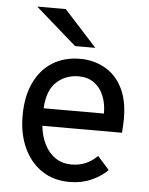

<svg xmlns="http://www.w3.org/2000/svg" viewBox="-53 -776 644 831"><g transform="rotate(5 269.0 -360.0)"><path d="M280 12Q210 12 159 -22.5Q108 -57 80.5 -117.5Q53 -178 53 -256Q53 -340.5 81.5 -400.2Q110 -460 161 -491.5Q212 -523 280 -523Q337.5 -523 385.5 -497.2Q433.5 -471.5 462.2 -417.8Q491 -364 491 -280Q491 -268 490.2 -252.2Q489.5 -236.5 488 -220H142Q147 -173.5 165 -138.5Q183 -103.5 212.5 -83.8Q242 -64 282 -64Q314.5 -64 342.2 -75.5Q370 -87 394 -111L445 -54Q416.5 -25.5 374.2 -6.8Q332 12 280 12ZM141 -296H403Q403 -339.5 388.8 -373.8Q374.5 -408 347 -427.5Q319.5 -447 280 -447Q224.5 -447 184.8 -411Q145 -375 141 -296ZM253 -576 75 -732H199L341 -576Z"/></g></svg>

Font: Overpass
Style: Regular
Weight: 400
Designer: Delve Withrington, Dave Bailey, Thomas Jockin
Foundry: Delve Fonts LLC
Version: Version 4.000